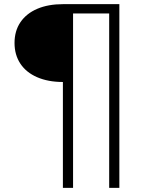

<svg xmlns="http://www.w3.org/2000/svg" viewBox="-20 -725 722 925"><path d="M283 180V-330Q212 -330 159 -353Q106 -376 78 -418.5Q50 -461 50 -518Q50 -576 78.5 -618Q107 -660 159.5 -682.5Q212 -705 284 -705H555V180H506V-660H332V180Z"/></svg>

Font: Nunito Sans 10pt Expanded ExtraLight
Style: Regular
Weight: 250
Width: 7
Designer: Vernon Adams
Foundry: Vernon Adams
Version: Version 3.101;gftools[0.9.27]